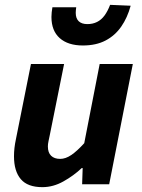

<svg xmlns="http://www.w3.org/2000/svg" viewBox="-20 -760 584 792"><path d="M154.8 12Q93.8 12 65.8 -21Q37.7 -54 37.7 -115.4Q37.7 -132.4 39.7 -150Q41.7 -167.6 45.7 -186L107.7 -496H244.4L185.5 -203.4Q182.5 -188.6 180 -177.2Q177.5 -165.8 177.5 -155.9Q177.5 -130.5 190.8 -117.6Q204 -104.6 228.3 -104.6Q250.5 -104.6 274.1 -120.6Q297.8 -136.6 327.5 -169.4L391.2 -496H527.9L430.4 0H318.8L321 -66.6H317Q283.8 -35.3 241.6 -11.7Q199.4 12 154.8 12ZM321.9 -572.4Q260.5 -572.4 226.3 -602.8Q192.2 -633.2 192.2 -690.1Q192.2 -699.4 193.3 -709.7Q194.4 -719.9 196.2 -730H294.4Q293.4 -722.5 292.9 -717.2Q292.4 -712 292.4 -707Q292.4 -684 304.8 -672.3Q317.1 -660.6 340.4 -660.6Q362.7 -660.6 380.3 -669.4Q397.9 -678.1 411.1 -695.9Q424.2 -713.7 434.2 -740L519 -736.4Q505.7 -687.2 480.2 -650.4Q454.7 -613.5 415.5 -592.9Q376.3 -572.4 321.9 -572.4Z"/></svg>

Font: Source Sans 3
Style: Italic
Weight: 200
Italic angle: -11°
Designer: Paul D. Hunt
Foundry: Adobe
Version: Version 3.046;hotconv 1.0.118;makeotfexe 2.5.65603